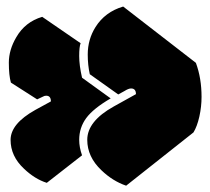

<svg xmlns="http://www.w3.org/2000/svg" viewBox="-20 -614 650 593"><path d="M384.8 -340.8Q377 -340.8 364.7 -333L345.2 -322.3L257.3 -384.8Q251 -413.1 251 -445.8Q251 -492.2 274.9 -530.3Q304.2 -577.1 360.4 -593.8L585 -419.9Q602.5 -372.6 602.5 -314.9Q602.5 -284.2 595.7 -253.9Q588.9 -223.6 577.6 -205.1L369.6 -40.5Q328.1 -54.7 293.5 -87.9Q249.5 -129.4 249.5 -182.1Q249.5 -239.7 331.5 -285.2L399.9 -323.2Q399.9 -340.8 384.8 -340.8ZM30.3 -499Q57.6 -546.4 110.4 -562L229 -480.5Q224.6 -469.7 224.6 -440.9Q224.6 -412.1 233.4 -374L321.8 -310.1Q268.1 -278.8 246.3 -249.3Q224.6 -219.7 224.6 -182.1Q224.6 -159.2 233.4 -134.3L124.5 -49.3Q87.4 -61 53.7 -93.3Q12.7 -131.8 12.7 -181.9Q12.7 -231.9 88.9 -274.4Q88.9 -274.4 137.2 -300.8Q137.2 -318.4 122.6 -318.4Q117.2 -318.4 112.3 -315.4L94.7 -307.1L13.7 -358.9Q7.3 -380.9 7.3 -420.4Q7.3 -460 30.3 -499Z"/></svg>

Font: Modak
Style: Regular
Weight: 400
Version: Version 1.036;PS Version 1.000;hotconv 1.0.79;makeotf.lib2.5